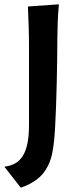

<svg xmlns="http://www.w3.org/2000/svg" viewBox="-55 -720 357 887"><path d="M79 -505Q79 -555 77.5 -597Q76 -639 74 -690L217 -700Q213 -655 211.5 -614.5Q210 -574 210 -542Q210 -491 209 -437.5Q208 -384 207 -332Q206 -280 204 -231Q202 -182 200 -140Q198 -101 195 -72Q192 -43 188 -21.5Q184 0 179 15.5Q174 31 168 43Q148 85 114.5 109.5Q81 134 41 147L-35 50Q-8 47 13.5 35.5Q35 24 49.5 1.5Q64 -21 71.5 -56Q79 -91 79 -142Z"/></svg>

Font: CantoraOne
Style: Regular
Weight: 400
Designer: Pablo Impallari, Rodrigo Fuenzalida
Foundry: Pablo Impallari
Version: Version 1.001; ttfautohint (v0.8) -G 200 -r 50